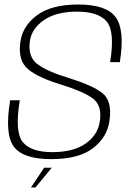

<svg xmlns="http://www.w3.org/2000/svg" viewBox="-20 -700 588 850"><path d="M117 130H137L209 42.5H175.5ZM207 4.5Q329.5 4.5 392.8 -44.8Q456 -94 465 -168Q477 -254.5 432.2 -288.8Q387.5 -323 282 -355.5Q190.5 -383 146.8 -415.2Q103 -447.5 112 -516.5Q119.5 -573 174.2 -610.8Q229 -648.5 321.5 -648.5Q415 -648.5 452.2 -604.8Q489.5 -561 467.5 -425H510.5Q533.5 -567.5 492.2 -623.8Q451 -680 326.5 -680Q206.5 -680 142.5 -631.5Q78.5 -583 70 -512.5Q59 -432.5 103 -394.8Q147 -357 250.5 -325.5Q342 -297.5 387.5 -266.8Q433 -236 422 -163.5Q413.5 -103 359.5 -64.8Q305.5 -26.5 211.5 -26.5Q117 -26.5 80.8 -71Q44.5 -115.5 67.5 -256H25Q0 -106.5 41 -51Q82 4.5 207 4.5Z"/></svg>

Font: Anybody UltraCondensed Thin ExtraLight
Style: Italic
Weight: 250
Italic angle: -10°
Version: Version 1.111